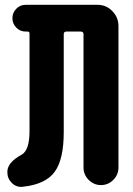

<svg xmlns="http://www.w3.org/2000/svg" viewBox="-20 -750 540 778"><path d="M375 -730.5Q410.2 -730.5 435.1 -705.1Q460 -679.7 460 -644.5V-71.3Q460 -42 439 -21Q418 0 389.2 0Q360.4 0 339.4 -21Q318.4 -42 318.4 -71.3V-611.3Q318.4 -622.1 306.6 -622.1H249Q238.3 -622.1 238.3 -611.3V-214.8Q238.3 -103.5 201.2 -53.2Q164.1 -2.9 72.3 6.8Q46.9 9.8 28.3 -8.3Q9.8 -26.4 9.8 -51.8V-53.7Q9.8 -91.8 67.4 -123Q100.6 -141.6 99.6 -222.7V-614.3Q99.6 -622.1 91.8 -622.1H84Q61.5 -622.1 45.9 -638.2Q30.3 -654.3 30.3 -676.3Q30.3 -698.2 45.9 -714.4Q61.5 -730.5 84 -730.5Z"/></svg>

Font: Rounded-X Mgen+ 1mn bold
Style: Bold
Weight: 700
Designer: [Source Han Sans]
Ryoko NISHIZUKA  (kana & ideographs); Paul D. Hunt (Latin, Greek & Cyrillic); Wenlong ZHANG  (bopomofo
Version: Version 1.059.20150602